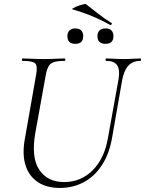

<svg xmlns="http://www.w3.org/2000/svg" viewBox="-20 -913 715 946"><path d="M564 -522Q572 -569 557.5 -591Q543 -613 504 -613Q500 -613 500 -619Q500 -625 504 -625Q524 -625 545 -623.5Q566 -622 591 -622Q613 -622 634 -623.5Q655 -625 671 -625Q675 -625 675 -619Q675 -613 671 -613Q634 -613 612.5 -589.5Q591 -566 582 -519L532 -233Q518 -154 482 -99Q446 -44 393 -15.5Q340 13 275 13Q209 13 165.5 -16.5Q122 -46 105.5 -99.5Q89 -153 102 -226L158 -545Q166 -588 153.5 -600.5Q141 -613 91 -613Q88 -613 88 -619Q88 -625 91 -625Q113 -625 139.5 -623.5Q166 -622 194 -622Q226 -622 252.5 -623.5Q279 -625 298 -625Q302 -625 302 -619Q302 -613 298 -613Q264 -613 245.5 -607Q227 -601 218.5 -585Q210 -569 205 -540L154 -258Q133 -137 173.5 -76.5Q214 -16 296 -16Q379 -16 437 -74.5Q495 -133 512 -234ZM500 -697Q460 -697 460 -735Q460 -753 470.5 -763Q481 -773 500 -773Q519 -773 529 -763Q539 -753 539 -735Q539 -697 500 -697ZM351 -697Q312 -697 312 -735Q312 -753 322.5 -763Q333 -773 351 -773Q370 -773 380 -763Q390 -753 390 -735Q390 -697 351 -697ZM523 -790Q496 -805 467.5 -818.5Q439 -832 407 -844Q375 -856 337 -867Q333 -868 337.5 -871Q342 -874 351.5 -878.5Q361 -883 372 -886.5Q383 -890 392 -892Q401 -894 403 -893Q433 -870 462.5 -846.5Q492 -823 529 -800Q533 -799 530 -793.5Q527 -788 523 -790Z"/></svg>

Font: Cormorant Garamond Light Light
Style: Italic
Weight: 300
Italic angle: -10°
Version: Version 4.001